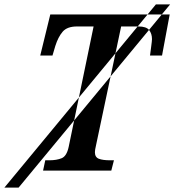

<svg xmlns="http://www.w3.org/2000/svg" viewBox="-108 -780 798 878"><path d="M-88 78 605 -760H670L-23 78ZM89 0H401L413 -47H396Q362 -47 344 -54Q326 -61 326 -84Q326 -94 331 -115L446 -659H525Q561 -659 574 -642.5Q587 -626 587 -601Q587 -594 583 -564Q579 -534 578 -526H633L668 -714H122L76 -526H132L145 -570Q158 -611 178.5 -635Q199 -659 244 -659H320L206 -108Q197 -66 174 -56.5Q151 -47 117 -47H99Z"/></svg>

Font: Noto Serif SemiCondensed Semi
Style: Italic
Weight: 600
Width: 4
Italic angle: -12°
Designer: Monotype Design Team
Foundry: Monotype Imaging Inc.
Version: Version 1.901